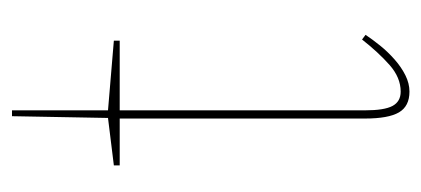

<svg xmlns="http://www.w3.org/2000/svg" viewBox="-216 -488 719 328"><g transform="rotate(-90 144.0 -324.5)"><path d="M151 15Q126 15 115.5 -3Q105 -21 105 -61V-480H25V-490L106 -500L109 -664H119V-500L238 -490V-480H119V-61Q119 -28 126.5 -14Q134 0 151 0Q175 0 196.5 -19Q218 -38 240 -66L248 -60Q240 -48 229.5 -35Q219 -22 206 -10.5Q193 1 179 8Q165 15 151 15Z"/></g></svg>

Font: Kalnia Thin
Style: Regular
Weight: 250
Designer: Frida Medrano
Foundry: Frida Medrano
Version: Version 1.105